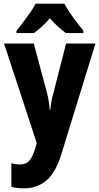

<svg xmlns="http://www.w3.org/2000/svg" viewBox="-20 -786 542 1046"><path d="M2 -549H164L236 -280Q248 -233 251 -187H254Q256 -209 259.5 -230.5Q263 -252 271 -279L340 -549H500L314 55Q283 155 232.5 197.5Q182 240 111 240Q91 240 74 238Q57 236 42 232V103Q64 110 88 110Q123 110 141 88Q159 66 175 13L180 -7ZM330 -766Q348 -733 376.5 -693.5Q405 -654 434 -619V-606H339Q320 -620 296.5 -640.5Q273 -661 252 -687Q229 -660 206 -639.5Q183 -619 165 -606H70V-619Q86 -638 106.5 -665Q127 -692 145.5 -719Q164 -746 174 -766Z"/></svg>

Font: Noto Sans Kannada Condensed ExtraBold
Style: Regular
Weight: 800
Width: 3
Designer: Jelle Bosma - Monotype Design Team
Foundry: Monotype Imaging Inc.
Version: Version 2.005; ttfautohint (v1.8.4.7-5d5b)